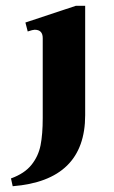

<svg xmlns="http://www.w3.org/2000/svg" viewBox="-20 -497 396 665"><path d="M18 121Q65 104 89 74Q113 44 120.5 6Q128 -32 128 -88V-365Q128 -394 100 -394Q94 -394 76 -388L68 -419L243 -477H275V-98Q275 128 24 148Z"/></svg>

Font: Taviraj DemiBold
Style: Regular
Weight: 600
Designer: Katatrad Team
Foundry: CadsonDemak
Version: Version 1.030